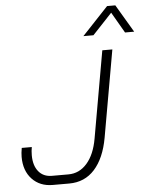

<svg xmlns="http://www.w3.org/2000/svg" viewBox="-62 -988 822 1047"><g transform="rotate(-5 349.5 -465.0)"><path d="M28 -159Q28 -180 33 -208H88Q84 -187 84 -163Q84 -107 110.5 -74.5Q137 -42 184 -42H274Q334 -42 376 -90Q418 -138 433 -224L517 -700H572L488 -224Q468 -113 413.5 -52.5Q359 8 274 8H184Q114 8 71 -37.5Q28 -83 28 -159ZM564 -938H609L699 -786H649L583 -900L476 -786H421Z"/></g></svg>

Font: Bai Jamjuree Light
Style: Italic
Weight: 300
Italic angle: -10°
Version: Version 1.000; ttfautohint (v1.6)